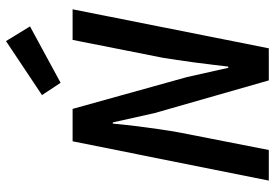

<svg xmlns="http://www.w3.org/2000/svg" viewBox="-158 -758 916 640"><g transform="rotate(-90 300.0 -438.0)"><path d="M18 0 149 -654H257L363 -273L394 -135H398Q401 -159 404.5 -189Q408 -219 412 -249Q416 -279 420 -305Q424 -331 427 -351L487 -654H589L459 0H352L243 -381L212 -520H208Q205 -486 200 -446Q195 -406 189.5 -367Q184 -328 178 -296L120 0ZM344 -694 303 -756 483 -876 532 -796Z"/></g></svg>

Font: Source Code Pro SemiBold
Style: Italic
Weight: 600
Italic angle: -11°
Monospace: yes
Designer: Paul D. Hunt, Teo Tuominen
Foundry: Adobe Systems Incorporated
Version: Version 1.016;hotconv 1.0.116;makeotfexe 2.5.65601